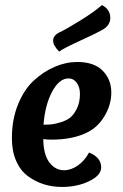

<svg xmlns="http://www.w3.org/2000/svg" viewBox="-20 -729 488 759"><path d="M385 -611Q360 -597 294.5 -567Q229 -537 214 -525Q190 -549 190 -568Q190 -588 213 -600Q241 -613 297.5 -648Q354 -683 383 -709Q416 -692 416 -658Q416 -629 385 -611ZM151 -179Q152 -117 175.5 -86.5Q199 -56 233 -56Q261 -56 288 -75Q315 -94 332 -126Q380 -107 380 -67Q380 -36 333 -13Q286 10 225 10Q187 10 153.5 -0.5Q120 -11 90.5 -32.5Q61 -54 44 -92.5Q27 -131 27 -183Q27 -256 51 -315.5Q75 -375 113.5 -410.5Q152 -446 196.5 -465Q241 -484 285 -484Q352 -484 386 -449.5Q420 -415 420 -363Q420 -313 391 -266.5Q362 -220 313 -200Q259 -177 184 -177Q169 -177 151 -179ZM296 -358Q296 -384 283.5 -401.5Q271 -419 251 -419Q214 -419 186 -366.5Q158 -314 152 -236Q171 -236 184.5 -237.5Q198 -239 221 -246Q244 -253 258.5 -265Q273 -277 284.5 -301Q296 -325 296 -358Z"/></svg>

Font: Overlock
Style: Bold Italic
Weight: 700
Version: Version 1.001